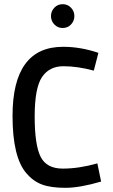

<svg xmlns="http://www.w3.org/2000/svg" viewBox="-20 -889 540 919"><path d="M240 -772Q224 -789 224 -812Q224 -835 240 -852Q256 -869 280 -869Q304 -869 320 -852Q336 -835 336 -812Q336 -789 320 -772Q304 -755 280 -755Q256 -755 240 -772ZM446 -107 464 -20Q362 10 292.5 10Q223 10 180.5 -6Q138 -22 106 -60Q40 -137 40 -334Q40 -665 282 -665Q366 -665 451 -636L429 -551Q351 -572 283.5 -572Q216 -572 181 -520Q146 -468 146 -331.5Q146 -195 174.5 -138.5Q203 -82 280.5 -82Q358 -82 446 -107Z"/></svg>

Font: Lekton
Style: Bold
Weight: 700
Designer: Paolo Mazzetti, Luciano Perondi, Raffaele Flato, Elena Papassissa, Emilio Macchia, Michela Povoleri, Tobias Seemiller, R
Version: Version 34.000